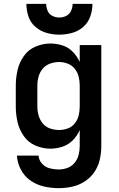

<svg xmlns="http://www.w3.org/2000/svg" viewBox="-20 -764 616 997"><path d="M284 213Q320 213 354.5 205.5Q389 198 419.5 178.5Q450 159 470 129.5Q490 100 498 65Q506 30 506 -5V-530H394V-442Q381 -471 358.5 -494.5Q336 -518 305 -528Q274 -538 242 -538Q202 -538 164.5 -522Q127 -506 103.5 -472.5Q80 -439 71 -399.5Q62 -360 62 -320V-210Q62 -170 71 -130.5Q80 -91 103.5 -57.5Q127 -24 164.5 -8Q202 8 242 8Q274 8 305 -2.5Q336 -13 358.5 -36Q381 -59 394 -89V-5Q394 18 388 41Q382 64 367 82Q352 100 330 108Q308 116 284 116Q261 116 238 110Q215 104 198.5 86Q182 68 180 44H68Q70 82 88.5 117Q107 152 139 174Q171 196 208.5 204.5Q246 213 284 213ZM287 -89Q264 -89 241 -96.5Q218 -104 202.5 -122.5Q187 -141 180.5 -164Q174 -187 174 -210V-320Q174 -344 180.5 -367Q187 -390 202.5 -408Q218 -426 241 -434Q264 -442 287 -442Q310 -442 332 -433.5Q354 -425 368.5 -406.5Q383 -388 388.5 -365.5Q394 -343 394 -320V-210Q394 -187 388.5 -164.5Q383 -142 368.5 -123.5Q354 -105 332 -97Q310 -89 287 -89ZM288 -584Q321 -584 354 -593Q387 -602 412.5 -624.5Q438 -647 449 -679Q460 -711 460 -744H357Q357 -725 349 -707.5Q341 -690 324 -681.5Q307 -673 288 -673Q269 -673 252 -681.5Q235 -690 227.5 -707.5Q220 -725 220 -744H117Q117 -711 127.5 -679Q138 -647 164 -624.5Q190 -602 222.5 -593Q255 -584 288 -584Z"/></svg>

Font: Iosevka Sparkle Semibold
Style: Regular
Weight: 600
Designer: Belleve Invis
Foundry: Belleve Invis
Version: Version 4.5.0; ttfautohint (v1.8.3)